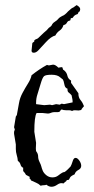

<svg xmlns="http://www.w3.org/2000/svg" viewBox="-20 -711 363 740"><path d="M253.9 -391.6 282.2 -351.6V-349.6Q282.2 -335 290.5 -325.2Q298.8 -315.4 303.7 -301.8Q300.8 -297.9 297.9 -294.9Q294.9 -292 293 -287.1Q286.1 -285.2 283.2 -285.2L267.6 -286.1Q261.7 -286.1 257.8 -283.2Q252.9 -286.1 246.1 -286.1H234.4Q224.6 -286.1 217.8 -289.1Q213.9 -288.1 211.9 -283.2Q210 -278.3 198.2 -278.8Q186.5 -279.3 181.2 -277.8Q175.8 -276.4 172.9 -274.9Q169.9 -273.4 164.1 -273.4L144.5 -275.4H121.1Q112.3 -261.7 112.3 -203.1L119.1 -160.2L118.2 -139.6Q118.2 -128.9 120.1 -127Q127 -118.2 127 -107.9Q127 -97.7 132.3 -86.9Q137.7 -76.2 139.2 -69.8Q140.6 -63.5 144.5 -53.7Q148.4 -43.9 158.7 -35.6Q168.9 -27.3 182.1 -27.3Q195.3 -27.3 204.6 -34.7Q213.9 -42 219.2 -44.9Q224.6 -47.9 225.6 -47.4Q226.6 -46.9 230 -48.8Q233.4 -50.8 241.7 -58.6Q250 -66.4 252 -69.3Q253.9 -72.3 255.9 -77.6Q257.8 -83 261.2 -92.8Q264.6 -102.5 271.5 -102.5Q278.3 -102.5 285.6 -92.3Q293 -82 293 -71.8Q293 -61.5 281.7 -55.7Q270.5 -49.8 267.6 -39.1Q252 -32.2 249.5 -25.9Q247.1 -19.5 244.6 -18.1Q242.2 -16.6 241.2 -17.1Q240.2 -17.6 238.3 -17.6Q236.3 -17.6 236.3 -13.7Q230.5 -9.8 224.6 -3.9Q212.9 -7.8 201.2 0.5Q189.5 8.8 178.7 8.8Q168 8.8 159.2 1Q154.3 2.9 148.4 2.9Q142.6 2.9 136.7 4.9Q128.9 -2.9 119.1 -6.8Q109.4 -10.7 99.6 -15.6Q97.7 -21.5 95.2 -22Q92.8 -22.5 94.7 -29.3Q90.8 -31.2 87.4 -33.2Q84 -35.2 80.1 -37.1Q77.1 -43.9 69.3 -51.8V-64.5Q61.5 -67.4 59.1 -76.7Q56.6 -85.9 48.8 -90.8Q47.9 -102.5 44.4 -113.8Q41 -125 41 -136.7V-154.3L34.2 -195.3V-203.1L37.1 -211.9L34.2 -220.7L41 -261.7L44.9 -267.6Q49.8 -293 53.2 -313.5Q56.6 -334 66.9 -353Q77.1 -372.1 87.9 -389.2Q98.6 -406.2 101.6 -420.9Q130.9 -444.3 161.1 -460.9Q166 -459 168.9 -459L184.6 -461.9Q193.4 -461.9 205.1 -450.2L215.8 -452.1H219.7Q221.7 -449.2 222.2 -445.3Q222.7 -441.4 226.6 -440.4Q237.3 -431.6 239.7 -419.4Q242.2 -407.2 253.9 -400.4ZM226.6 -309.6 259.8 -316.4V-320.3Q259.8 -326.2 258.3 -332Q256.8 -337.9 255.9 -343.8Q250 -350.6 244.6 -354.5Q239.3 -358.4 240.2 -369.1Q231.4 -372.1 229 -381.8Q226.6 -391.6 224.6 -400.4Q222.7 -400.4 222.7 -404.3Q215.8 -409.2 212.9 -412.1Q202.1 -422.9 179.2 -422.9Q156.2 -422.9 149.9 -417.5Q143.6 -412.1 136.7 -388.2Q129.9 -364.3 124.5 -348.1Q119.1 -332 119.1 -315.4V-309.6L150.4 -305.7L172.9 -307.6L180.7 -305.7L196.3 -309.6L210 -307.6L217.8 -311.5ZM275.4 -691.4Q289.1 -683.6 289.1 -675.8Q289.1 -672.9 287.1 -667L283.2 -665Q280.3 -656.2 276.9 -655.8Q273.4 -655.3 269 -652.3Q264.6 -649.4 261.7 -644.5Q258.8 -639.6 253.9 -641.6Q252 -639.6 252 -636.7Q252 -633.8 250 -631.8Q241.2 -630.9 237.8 -623.5Q234.4 -616.2 224.6 -614.3Q220.7 -600.6 210 -593.3Q199.2 -585.9 193.4 -574.2Q176.8 -570.3 156.7 -548.3Q136.7 -526.4 127.9 -517.1Q119.1 -507.8 110.4 -507.8Q101.6 -507.8 101.6 -515.6L104.5 -543.9Q104.5 -545.9 107.9 -547.9Q111.3 -549.8 112.3 -551.8V-555.7Q115.2 -558.6 119.6 -560.1Q124 -561.5 127 -564Q129.9 -566.4 135.7 -572.3Q148.4 -585 160.2 -594.7L168 -603.5Q169.9 -605.5 171.9 -606.4Q178.7 -610.4 181.6 -618.2Q184.6 -623 192.4 -627.9Q200.2 -632.8 203.6 -637.2Q207 -641.6 211.4 -644.5Q215.8 -647.5 219.7 -649.4Q229.5 -652.3 242.2 -667Q257.8 -681.6 261.7 -681.6Z"/></svg>

Font: Mountains of Christmas
Style: Regular
Weight: 400
Designer: Crystal Kluge
Foundry: Font Diner, Inc DBA Tart Workshop
Version: Version 1.002